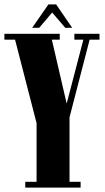

<svg xmlns="http://www.w3.org/2000/svg" viewBox="-20 -854 476 874"><path d="M95 0V-26.5H146.5V-293.5L48.5 -673.5H0V-700H252V-673.5H216L283.5 -382.5L359.5 -673.5H318.5V-700H433V-673.5H388L296.5 -320V-26.5H347V0ZM126.5 -727.5 200.5 -834H235.5L308.5 -727.5H277L217.5 -797L158.5 -727.5Z"/></svg>

Font: Imbue 50pt Black
Style: Regular
Weight: 900
Designer: Tyler Finck
Foundry: Etcetera Type Company
Version: Version 1.102; ttfautohint (v1.8.3)